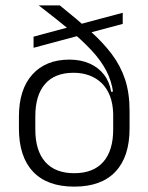

<svg xmlns="http://www.w3.org/2000/svg" viewBox="-20 -683 553 715"><path d="M256.5 12Q155.5 12 103 -43.8Q50.5 -99.5 50.5 -204.5V-249Q50.5 -350 100.5 -405.5Q150.5 -461 238.5 -461Q281 -461 314 -446.2Q347 -431.5 367.5 -404.8Q388 -378 394 -341L410.5 -343.5L401.5 -259.5Q400.5 -297 389.5 -325.5Q378.5 -354 358.8 -373.2Q339 -392.5 312.5 -402.2Q286 -412 254 -412Q184 -412 147.8 -370.2Q111.5 -328.5 111.5 -250V-201Q111.5 -122 148.5 -80Q185.5 -38 256.5 -38Q327.5 -38 364.5 -80Q401.5 -122 401.5 -201Q401.5 -223.5 401.5 -244.8Q401.5 -266 401.5 -290Q401 -304.5 401 -314.5Q401 -324.5 401.5 -338Q395.5 -382 375.8 -419.8Q356 -457.5 321.5 -494.8Q287 -532 237.8 -572.8Q188.5 -613.5 124 -663H202.5Q266 -612 314.5 -568.8Q363 -525.5 396 -481.8Q429 -438 445.8 -387.2Q462.5 -336.5 462.5 -270V-204.5Q462.5 -99.5 410 -43.8Q357.5 12 256.5 12ZM437 -594 105 -505V-546.5L437 -635.5Z"/></svg>

Font: Anek Devanagari Light
Style: Regular
Weight: 300
Designer: Kailash Malviya (Devanagari) & Yesha Goshar (Latin)
Foundry: Ek Type
Version: Version 1.003